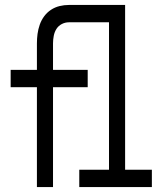

<svg xmlns="http://www.w3.org/2000/svg" viewBox="-20 -755 665 775"><path d="M129 0V-403H23V-473H129V-580Q129 -599 131.5 -618Q134 -637 140.5 -655.5Q147 -674 158.5 -689.5Q170 -705 186 -715.5Q202 -726 220.5 -730.5Q239 -735 258 -735H485V-70H593V0H300V-70H420V-665H258Q243 -665 229.5 -658Q216 -651 208 -638.5Q200 -626 197 -610.5Q194 -595 194 -580V-473H334V-403H194V0Z"/></svg>

Font: Zed Sans
Style: Regular
Weight: 400
Designer: Belleve Invis
Foundry: Belleve Invis
Version: Version 1.0.0; ttfautohint (v1.8.4)